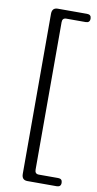

<svg xmlns="http://www.w3.org/2000/svg" viewBox="-96 -778 479 945"><g transform="rotate(10 143.5 -305.0)"><path d="M143 -674.5V63Q143 84 163 84H259.5Q280.5 84 280.5 104.5Q280.5 125 259.5 125H113Q84.5 125 84.5 94V-705.5Q84.5 -736.5 113 -736.5H259.5Q280.5 -736.5 280.5 -716Q280.5 -695.5 259.5 -695.5H163Q143 -695.5 143 -674.5Z"/></g></svg>

Font: Fraunces 72pt S100 Light
Style: Regular
Weight: 300
Version: Version 1.000; ttfautohint (v1.8.3)